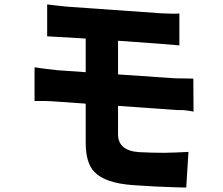

<svg xmlns="http://www.w3.org/2000/svg" viewBox="-20 -786 1009 867"><path d="M821 61Q764 60 678 56L581 50Q454 41 406 -10Q367 -50 367 -142V-318L239 -327Q192 -331 136 -330V-482L186 -475Q220 -471 239 -469L367 -460V-612L193 -622V-766L235 -761Q259 -758 282 -756L707 -726Q761 -723 790 -725V-581L707 -588L513 -602V-450L761 -433Q774 -432 805 -432Q831 -431 853 -431L854 -282Q837 -286 806 -289H780L513 -308V-180Q513 -106 607 -99Q662 -96 722 -96Q774 -97 831 -100Z"/></svg>

Font: Xiangcui Wave Sans Xiangcui Wave Sans
Style: Regular
Weight: 800
Width: 3
Version: Version 0.920;March 28, 2024;FontCreator 14.0.0.2814 64-bit